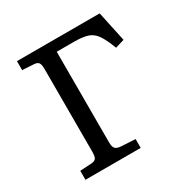

<svg xmlns="http://www.w3.org/2000/svg" viewBox="-159 -840 959 981"><g transform="rotate(-30 320.0 -350.0)"><path d="M69 0V-53L138 -57Q158 -59 164.5 -69.5Q171 -80 171 -108V-596Q171 -622 163.5 -632Q156 -642 136 -643L69 -647V-700H557L595 -522L542 -506Q520 -564 500 -592.5Q480 -621 450.5 -630.5Q421 -640 368 -640H269V-106Q269 -80 277.5 -69.5Q286 -59 309 -57L395 -52V0Z"/></g></svg>

Font: Literata 7pt
Style: Regular
Weight: 400
Designer: Latin by Veronika Burian and Jose Scaglione. Greek by Irene Vlachou. Cyrillic by Vera Evstafieva.
Foundry: TypeTogether
Version: Version 3.002